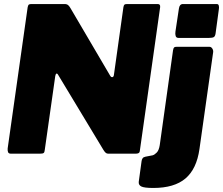

<svg xmlns="http://www.w3.org/2000/svg" viewBox="-20 -762 1106 952"><path d="M762 -742Q776 -742 774 -726L673 -12Q672 0 653 0H516Q509 0 503.5 -5Q498 -10 492 -20L267 -393Q264 -398 260 -397Q256 -396 254 -385L202 -19Q201 -7 196.5 -3.5Q192 0 178 0H34Q23 0 20 -7.5Q17 -15 18 -26L117 -725Q119 -736 122.5 -739Q126 -742 137 -742H300Q312 -742 318.5 -736Q325 -730 331 -719L526 -387Q531 -378 537.5 -379.5Q544 -381 545 -392L592 -727Q594 -737 597.5 -739.5Q601 -742 612 -742ZM969 -23Q955 76 899.5 123Q844 170 740 170Q695 170 680.5 162.5Q666 155 668 139L682 37Q683 29 687 23Q691 17 701 15L737 8Q747 5 757.5 -6Q768 -17 772 -42L838 -513Q840 -524 843.5 -527Q847 -530 856 -530H1018Q1027 -530 1032.5 -521.5Q1038 -513 1037 -504L969 -23ZM1049 -597Q1047 -582 1040 -578Q1033 -574 1016 -574H865Q854 -574 851 -583.5Q848 -593 850 -606L867 -719Q870 -742 887 -742H1055Q1063 -742 1065 -733.5Q1067 -725 1065 -715Z"/></svg>

Font: Libre Franklin Thin Black
Style: Italic
Weight: 900
Italic angle: -8°
Version: Version 2.000